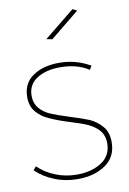

<svg xmlns="http://www.w3.org/2000/svg" viewBox="-84 -791 566 843"><g transform="rotate(-10 198.5 -369.5)"><path d="M202 -497C251 -497 294 -486 329 -463L339 -480C296 -505 250 -517 201 -517C154 -517 115 -507 84 -486C53 -465 37 -434 37 -393C37 -366 44 -343 59 -326C74 -309 92 -295 114 -286C135 -276 164 -265 199 -254C232 -244 259 -235 279 -226C298 -217 315 -206 328 -191C341 -176 348 -156 348 -133C348 -96 333 -68 304 -49C275 -30 238 -20 194 -20C160 -20 128 -26 99 -38C70 -49 44 -66 22 -87L9 -72C32 -49 59 -32 92 -19C124 -6 158 0 194 0C243 0 284 -11 318 -34C351 -57 368 -90 368 -134C368 -163 361 -186 346 -204C331 -222 312 -236 291 -246C269 -255 240 -265 204 -276C170 -287 144 -296 125 -304C106 -312 90 -323 77 -338C64 -353 57 -372 57 -395C57 -428 71 -454 98 -471C125 -488 159 -497 202 -497ZM300 -739 164 -629 190 -624 319 -729Z"/></g></svg>

Font: Argentum Sans Thin
Style: Regular
Weight: 250
Designer: Julieta Ulanovsky
Foundry: Julieta Ulanovsky
Version: Version 5.001;February 15, 2019;FontCreator 11.5.0.2425 64-b